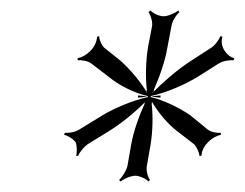

<svg xmlns="http://www.w3.org/2000/svg" viewBox="-20 -763 467 366"><path d="M102 -506C108 -505 119 -499 124 -492C127 -486 127 -472 125 -466H129C131 -472 140 -483 147 -488L186 -512C209 -526 238 -549 258 -570C257 -569 256 -567 255 -566H256C245 -542 234 -511 230 -487L223 -447C221 -438 213 -425 207 -420L210 -417C216 -422 229 -428 238 -428C246 -428 259 -422 263 -417L266 -420C262 -425 258 -438 260 -447L267 -487C271 -511 272 -542 269 -566H270C269 -567 270 -569 269 -570C281 -549 300 -526 319 -512L350 -488C355 -483 360 -472 360 -466H364C365 -486 385 -503 401 -506V-510C395 -509 382 -511 376 -516L343 -543C323 -557 293 -572 267 -578V-579L268 -580C296 -586 331 -601 356 -616L397 -642C405 -647 419 -649 425 -648L427 -652C413 -655 398 -674 404 -693L400 -694C398 -688 389 -675 381 -671L344 -647C319 -631 290 -606 270 -585C271 -587 273 -588 274 -590L273 -591C284 -616 295 -647 299 -672L307 -714C308 -722 316 -735 322 -740L320 -743C314 -738 300 -732 292 -732C283 -732 271 -738 267 -743L263 -740C267 -735 271 -722 270 -714L262 -672C258 -647 257 -616 260 -591L259 -590C260 -588 260 -587 261 -585C249 -606 228 -631 210 -647L180 -671C174 -675 169 -688 169 -694L165 -693C164 -672 144 -655 128 -652V-648C134 -649 148 -647 154 -642L188 -616C206 -601 235 -586 261 -580L262 -579V-578C234 -572 198 -557 175 -543L131 -516C123 -511 110 -509 104 -510ZM262 -579H261ZM243 -577C248 -577 254 -578 261 -579C254 -580 248 -581 243 -581ZM268 -579H267ZM268 -579C275 -578 281 -577 286 -577V-581C281 -581 275 -580 268 -579Z"/></svg>

Font: Armata Saber
Style: RgIta
Weight: 400
Designer: Jasper
Foundry: Cannot Into Space Fonts
Version: Version 0.970